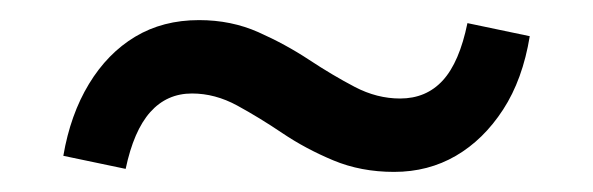

<svg xmlns="http://www.w3.org/2000/svg" viewBox="-20 -326 590 191"><path d="M372 -155Q339 -155 311.5 -166.5Q284 -178 261 -193.5Q238 -209 216 -221Q194 -233 171 -233Q146 -233 129.5 -214.5Q113 -196 105 -158L43 -171Q50 -212 68.5 -242.5Q87 -273 114.5 -289.5Q142 -306 178 -306Q210 -306 237 -294Q264 -282 287.5 -266.5Q311 -251 333 -239.5Q355 -228 378 -228Q404 -228 420.5 -246Q437 -264 445 -303L507 -290Q500 -247 480.5 -217Q461 -187 433.5 -171Q406 -155 372 -155Z"/></svg>

Font: Ysabeau Infant SemiBold
Style: Italic
Weight: 600
Italic angle: -12°
Designer: Christian Thalmann (Catharsis Fonts)
Version: Version 2.002; featfreeze: ss01,ss02,lnum